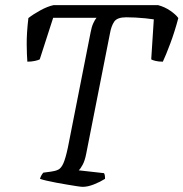

<svg xmlns="http://www.w3.org/2000/svg" viewBox="-20 -724 711 744"><path d="M301 0Q294 0 278 -2.5Q262 -5 241 -8.5Q220 -12 198.5 -16Q177 -20 160 -24Q143 -28 135 -31Q137 -39 141 -45.5Q145 -52 148 -55L178 -59Q194 -61 205.5 -66.5Q217 -72 225.5 -91Q234 -110 243 -152L331 -598Q335 -620 341.5 -634Q348 -648 354 -655H186L134 -494Q129 -491 115.5 -488Q102 -485 86 -485Q84 -508 83.5 -551.5Q83 -595 90 -654Q109 -669 136.5 -684Q164 -699 187 -704H593Q619 -697 640.5 -682Q662 -667 671 -654Q657 -601 639.5 -554.5Q622 -508 611 -485Q595 -485 582.5 -488Q570 -491 566 -494L576 -649Q563 -651 544 -653Q525 -655 505 -656Q485 -657 469 -657Q434 -657 422.5 -640Q411 -623 406 -594L314 -128Q309 -102 300.5 -86Q292 -70 285 -64L383 -53Q385 -50 386 -45Q387 -40 387 -31Q368 -19 344 -9.5Q320 0 301 0Z"/></svg>

Font: Texturina 12pt Light
Style: Italic
Weight: 300
Italic angle: -11°
Designer: Guillermo Torres Carreño
Foundry: Omnibus-Type
Version: Version 1.002